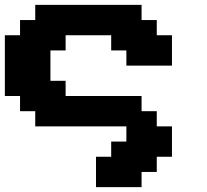

<svg xmlns="http://www.w3.org/2000/svg" viewBox="-20 -645 852 790"><path d="M375 125H562.5V62.5H625V0H687.5V-125H625V-187.5H562.5V-250H250V-312.5H187.5V-437.5H250V-500H437.5V-437.5H500V-375H687.5V-500H625V-562.5H562.5V-625H125V-562.5H62.5V-500H0V-250H62.5V-187.5H125V-125H500V-62.5H437.5V0H375Z"/></svg>

Font: Faithful 32x
Style: Semibold
Weight: 400
Foundry: Faithful Resource Pack
Version: Version 1.0; January 27, 2023